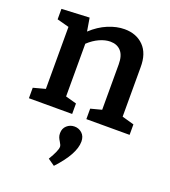

<svg xmlns="http://www.w3.org/2000/svg" viewBox="-152 -652 943 1068"><g transform="rotate(20 320.0 -118.5)"><path d="M557 -82 628 -62V0H372V-62L437 -79V-348Q437 -400 414 -425.5Q391 -451 351 -451Q321 -451 287.5 -436Q254 -421 223 -392V-80L288 -62V0H32V-62L103 -81V-448L32 -467V-529L196 -537L209 -459Q254 -501 304.5 -522Q355 -543 402 -543Q472 -543 515 -499.5Q558 -456 557 -374ZM251 278Q287 218 287 195Q287 185 276 168Q269 157 265 147Q261 137 261 123Q261 95 280 78Q299 61 325 61Q351 61 370 78.5Q389 96 389 127Q389 201 291 306Z"/></g></svg>

Font: Bitter Pro SemiBold
Style: Regular
Weight: 600
Designer: Sol Matas, and Bitter project Authors
Foundry: Sol Matas
Version: Version 1.010